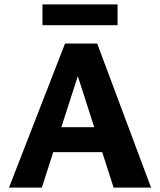

<svg xmlns="http://www.w3.org/2000/svg" viewBox="-20 -857 731 877"><path d="M499 0 314 -576H357L171 0H21L277 -658H424L670 0ZM137 -162 179 -276H473L532 -162ZM174 -742V-837H517V-742Z"/></svg>

Font: Ysabeau SC ExtraBold
Style: Regular
Weight: 800
Designer: Christian Thalmann (Catharsis Fonts)
Version: Version 2.001;gftools[0.9.30]; featfreeze: smcp